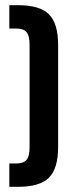

<svg xmlns="http://www.w3.org/2000/svg" viewBox="-20 -720 291 740"><path d="M16 -700H50Q133 -700 168.5 -665Q204 -630 204 -547V-153Q204 -70 168.5 -35Q133 0 50 0H16V-90H43Q70 -90 82 -103.5Q94 -117 94 -153V-547Q94 -583 82 -596.5Q70 -610 43 -610H16Z"/></svg>

Font: Bebas Neue
Style: Regular
Weight: 400
Designer: Ryoichi Tsunekawa
Foundry: Ryoichi Tsunekawa
Version: Version 1.400